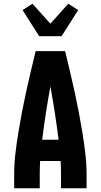

<svg xmlns="http://www.w3.org/2000/svg" viewBox="-20 -1009 540 1029"><path d="M56 0V-74Q56 -130 62.5 -185.5Q69 -241 78 -296.5Q87 -352 97.5 -407Q108 -462 120 -516.5Q132 -571 145 -626Q158 -681 171 -735H329Q342 -681 355 -626Q368 -571 380 -516.5Q392 -462 402.5 -407Q413 -352 422 -296.5Q431 -241 437.5 -185.5Q444 -130 444 -74V0H307V-74Q307 -92 306.5 -110Q306 -128 305 -146H195Q194 -128 193.5 -110Q193 -92 193 -74V0ZM206 -260H294Q285 -332 274 -403.5Q263 -475 250 -546Q237 -475 226 -403.5Q215 -332 206 -260ZM190 -815 101 -955 154 -989 250 -882 346 -989 399 -955 310 -815Z"/></svg>

Font: Iosevka Curly Heavy
Style: Regular
Weight: 900
Monospace: yes
Designer: Belleve Invis
Foundry: Belleve Invis
Version: Version 22.1.2; ttfautohint (v1.8.4)